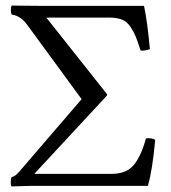

<svg xmlns="http://www.w3.org/2000/svg" viewBox="-20 -666 614 688"><path d="M372.1 -603H146L363.8 -328.1L362.8 -323.2L103 -43H379.9Q433.1 -43 459.5 -75Q485.8 -106.9 502.9 -169.9Q522 -172.9 536.1 -165Q526.4 -56.2 509.8 0H91.8L21 2Q18.1 -2.9 18.6 -14.4Q19 -25.9 21 -30.8Q36.1 -34.7 49.8 -51.8L271 -309.1L272.9 -310.1L78.1 -576.2Q54.2 -609.4 22 -613.8Q19 -618.7 19 -630.4Q19 -642.1 22 -646L123 -645H496.1Q508.3 -586.9 517.1 -490.2Q501 -483.4 483.9 -484.9Q472.7 -519 466.8 -533.9Q460.9 -548.8 448.5 -568.4Q436 -587.9 417.5 -595.5Q398.9 -603 372.1 -603Z"/></svg>

Font: Linux Libertine Display
Style: Regular
Weight: 400
Designer: Philipp H. Poll
Foundry: Philipp H. Poll
Version: Version 5.0.9